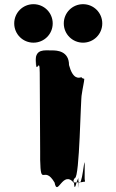

<svg xmlns="http://www.w3.org/2000/svg" viewBox="-20 -994 556 918"><path d="M140 -974C191 -974 232 -933 232 -882C232 -831 191 -790 140 -790C89 -790 48 -831 48 -882C48 -933 89 -974 140 -974ZM377 -974C428 -974 469 -933 469 -882C469 -831 428 -790 377 -790C326 -790 285 -831 285 -882C285 -933 326 -974 377 -974ZM230 -753C190 -753 150 -761 150 -702C150 -635 152 -771 152 -704C152 -626 170 -731 170 -646C170 -579 172 -336 172 -269V-230C175 -95 190 -208 241 -121C255 -49 280 -185 334 -119C338 -52 353 -186 355 -116C355 -49 352 -181 352 -114C350 -49 353 -191 355 -127C373 -83 384 -268 385 -204C385 -138 384 -136 386 -132V-125C385 -126 383 -124 381 -125C369 -121 336 -122 334 -122C334 -122 326 -129 338 -143C361 -143 365 -526 371 -543C375 -573 383 -605 383 -617C373 -620 374 -619 369 -625C356 -620 328 -615 310 -683C310 -751 251 -753 230 -753Z"/></svg>

Font: Hussar Przerywany
Style: Regular
Weight: 400
Foundry: Cannot Into Space Fonts
Version: Version 0.982